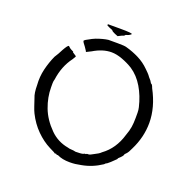

<svg xmlns="http://www.w3.org/2000/svg" viewBox="-144 -965 1137 1134"><g transform="rotate(20 424.0 -398.0)"><path d="M437.5 -734.4Q480.5 -734.4 492.2 -730.5Q535.2 -718.8 574.2 -699.2Q613.3 -679.7 644.5 -648.4Q652.3 -640.6 662.1 -630.9Q671.9 -621.1 679.7 -609.4Q695.3 -593.8 703.1 -578.1Q710.9 -578.1 718.8 -554.7Q773.4 -453.1 773.4 -355.5Q773.4 -265.6 730.5 -179.7Q718.8 -152.3 707 -140.6L699.2 -132.8Q699.2 -121.1 671.9 -97.7L668 -89.8Q632.8 -54.7 621.1 -46.9L613.3 -43L605.5 -35.2Q546.9 3.9 480.5 15.6Q460.9 19.5 445.3 21.5Q429.7 23.4 410.2 23.4Q363.3 23.4 332 7.8H324.2Q320.3 7.8 320.3 3.9H308.6L304.7 0L273.4 -15.6Q226.6 -39.1 185.5 -80.1Q144.5 -121.1 117.2 -175.8Q109.4 -191.4 101.6 -214.8Q93.8 -238.3 85.9 -261.7Q74.2 -289.1 74.2 -339.8Q70.3 -390.6 82 -439.5Q93.8 -488.3 113.3 -531.2Q121.1 -543 128.9 -556.6Q136.7 -570.3 144.5 -585.9Q164.1 -621.1 171.9 -621.1L175.8 -617.2Q183.6 -609.4 191.4 -605.5L207 -597.7V-593.8L230.5 -578.1V-574.2L218.8 -554.7Q171.9 -492.2 160.2 -406.2Q156.2 -394.5 156.2 -380.9Q156.2 -367.2 156.2 -355.5Q156.2 -293 179.7 -230.5Q203.1 -168 257.8 -113.3Q304.7 -66.4 371.1 -54.7Q382.8 -50.8 394.5 -50.8Q406.2 -50.8 421.9 -46.9Q457 -46.9 468.8 -50.8L476.6 -54.7H484.4Q488.3 -58.6 492.2 -58.6H500Q507.8 -58.6 527.3 -70.3Q543 -78.1 552.7 -84Q562.5 -89.8 570.3 -97.7Q640.6 -148.4 668 -242.2Q679.7 -273.4 683.6 -298.8Q687.5 -324.2 687.5 -355.5Q687.5 -371.1 687.5 -388.7Q687.5 -406.2 683.6 -421.9Q668 -488.3 636.7 -541Q605.5 -593.8 558.6 -625Q527.3 -644.5 490.2 -658.2Q453.1 -671.9 421.9 -671.9Q367.2 -671.9 308.6 -636.7L277.3 -621.1V-625L261.7 -648.4Q242.2 -671.9 242.2 -679.7L246.1 -683.6Q250 -687.5 265.6 -695.3Q285.2 -707 304.7 -714.8Q347.7 -730.5 378.9 -734.4H406.2ZM343.8 -812.5V-820.3H421.9Q503.9 -820.3 496.1 -812.5Q484.4 -800.8 464.8 -796.9L457 -789.1L445.3 -785.2L421.9 -773.4L402.3 -781.2L386.7 -789.1L378.9 -796.9L359.4 -804.7Z"/></g></svg>

Font: 和音 by 宁静之雨，公众号njzyshare
Style: Regular
Weight: 400
Designer: Steve Matteson
Foundry: Ascender Corporation
Version: Version 6.00;June 8, 2018;FontCreator 11.0.0.2388 32-bit